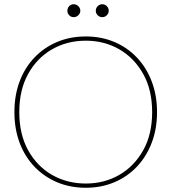

<svg xmlns="http://www.w3.org/2000/svg" viewBox="-20 -879 808 906"><path d="M328 -798Q315 -798 306.5 -807Q298 -816 298 -828Q298 -841 306.5 -850Q315 -859 328 -859Q340 -859 349.5 -850Q359 -841 359 -828Q359 -816 349.5 -807Q340 -798 328 -798ZM463 -798Q450 -798 441 -807Q432 -816 432 -828Q432 -841 441 -850Q450 -859 463 -859Q475 -859 484 -850Q493 -841 493 -828Q493 -816 484 -807Q475 -798 463 -798ZM385 7Q311 7 249.5 -19Q188 -45 142.5 -92.5Q97 -140 72.5 -205.5Q48 -271 48 -350Q48 -429 72.5 -494.5Q97 -560 142.5 -607.5Q188 -655 249.5 -681Q311 -707 385 -707Q458 -707 519.5 -681Q581 -655 626 -607.5Q671 -560 696 -494.5Q721 -429 721 -350Q721 -271 696 -205.5Q671 -140 626 -92.5Q581 -45 519.5 -19Q458 7 385 7ZM385 -13Q472 -13 542.5 -53.5Q613 -94 655.5 -169.5Q698 -245 698 -350Q698 -455 655.5 -530.5Q613 -606 542.5 -646.5Q472 -687 385 -687Q297 -687 226 -646.5Q155 -606 113 -530.5Q71 -455 71 -350Q71 -245 113 -169.5Q155 -94 226 -53.5Q297 -13 385 -13Z"/></svg>

Font: Albert Sans Thin
Style: Regular
Weight: 250
Designer: Andreas Rasmussen
Foundry: a.Foundry
Version: Version 1.025